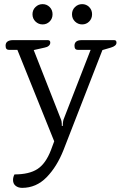

<svg xmlns="http://www.w3.org/2000/svg" viewBox="-20 -683 588 928"><path d="M137 -614Q137 -635 151.5 -649Q166 -663 186 -663Q206 -663 220 -649Q234 -635 234 -614Q234 -593 220 -579Q206 -565 186 -565Q166 -565 151.5 -579Q137 -593 137 -614ZM328 -614Q328 -635 342.5 -649Q357 -663 377 -663Q397 -663 411 -649Q425 -635 425 -614Q425 -593 411 -579Q397 -565 377 -565Q357 -565 342.5 -579Q328 -593 328 -614ZM43 187Q43 173 50 160Q121 160 161 134Q201 108 226 43L242 0L64 -442H23Q7 -442 7 -462Q7 -476 16.5 -482.5Q26 -489 42 -489H211Q223 -489 223 -477Q223 -468 215.5 -461.5Q208 -455 196 -453L143 -441L275 -105Q278 -98 278.5 -87.5Q279 -77 279 -74H283Q283 -77 284 -88Q285 -99 287 -105L418 -442H356Q340 -442 340 -462Q340 -489 375 -489H532Q543 -489 543 -477Q543 -461 516 -453L475 -441L287 42Q255 123 205 174Q155 225 87 225Q68 225 55.5 215Q43 205 43 187Z"/></svg>

Font: Maitree
Style: Regular
Weight: 400
Designer: CadsonDemak Team
Foundry: CadsonDemak
Version: Version 1.000